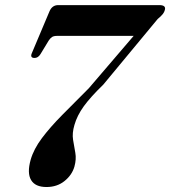

<svg xmlns="http://www.w3.org/2000/svg" viewBox="-20 -720 667 752"><path d="M271.5 -67.5Q262 -34.5 232.8 -11Q203.5 12.5 162 12.5Q118 12.5 101.8 -14.8Q85.5 -42 100 -94Q112 -136 144.2 -179Q176.5 -222 223.8 -269.8Q271 -317.5 328 -374.5L503.5 -579.5H204.5Q190.5 -579.5 183.8 -575Q177 -570.5 171 -561.5L138.5 -508Q129 -492.5 114.5 -493Q96.5 -493.5 105 -512.5L174 -676Q184.5 -700 208 -700H604Q631.5 -700 625.5 -680.5Q624 -673.5 617.8 -665.2Q611.5 -657 597.5 -645.5L384.5 -388.5Q334 -339.5 308 -303.5Q282 -267.5 271.5 -230.5Q262 -198.5 266.2 -172.5Q270.5 -146.5 275 -121.5Q279.5 -96.5 271.5 -67.5Z"/></svg>

Font: Fraunces 72pt SemiBold
Style: Italic
Weight: 600
Italic angle: -16°
Version: Version 1.000;[b76b70a41]